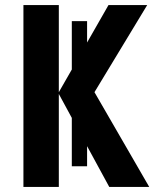

<svg xmlns="http://www.w3.org/2000/svg" viewBox="-20 -734 621 754"><path d="M211 -365 262 -271V-81H322V-160L409 0H566L351 -372L558 -714H406L322 -567V-651H262V-461L211 -372V-714H72V0H211Z"/></svg>

Font: Noto Sans Display SemiCondensed
Style: Bold
Weight: 700
Width: 4
Designer: Monotype Design Team
Foundry: Monotype Imaging Inc.
Version: Version 1.900